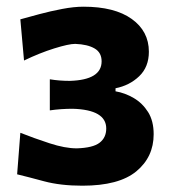

<svg xmlns="http://www.w3.org/2000/svg" viewBox="-20 -890 522 585"><path d="M231 -324.2Q164.6 -324.2 114.5 -337.6Q64.5 -351.1 32.2 -358.9L42 -485.4Q84 -468.8 131.1 -453.4Q178.2 -438 213.9 -438Q263.2 -439.5 283.4 -455.1Q303.7 -470.7 303.7 -498.5Q303.7 -555.7 201.2 -558.6Q184.1 -558.6 166.5 -557.4Q148.9 -556.2 131.8 -553.7V-648.4Q160.6 -643.6 192.9 -643.6Q289.6 -646.5 289.6 -703.1Q289.6 -730 268.1 -742.4Q246.6 -754.9 209 -756.3Q189.5 -756.3 145 -742.4Q100.6 -728.5 53.2 -705.6L42 -831.1Q65.9 -837.9 99.9 -846.9Q133.8 -856 169.7 -862.8Q205.6 -869.6 234.4 -869.6Q329.1 -869.6 381.3 -832.3Q433.6 -794.9 433.6 -732.4Q433.6 -686 404.1 -657.7Q374.5 -629.4 332 -621.1V-611.8Q360.8 -606.9 387.5 -591.3Q414.1 -575.7 431.2 -548.6Q448.2 -521.5 448.2 -481Q448.2 -411.6 395.3 -367.9Q342.3 -324.2 231 -324.2Z"/></svg>

Font: Pinar DS2-Bold
Style: Regular
Weight: 700
Designer: Amin Abedi
Version: Version 2.000